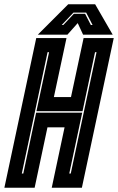

<svg xmlns="http://www.w3.org/2000/svg" viewBox="-40 -878 552 898"><path d="M-19.5 0 129.5 -700H271L212 -424H292L351 -700H492L343 0H202L262 -282.5H182L122 0ZM62 -66.5H69L129 -351H344.5L284 -66.5H291L411.5 -634H404.5L346 -358H130.5L189.5 -634H182.5ZM279 -858H405L487 -716H348.5L323.5 -770L275.5 -716H137ZM303.5 -819 248.5 -761H256L305.5 -813.5H358L385 -761H393L363 -819Z"/></svg>

Font: Tourney Condensed ExtraBold
Style: Italic
Weight: 800
Width: 3
Italic angle: -12°
Designer: Tyler Finck
Foundry: Etcetera Type Co
Version: Version 1.010; ttfautohint (v1.8.3)